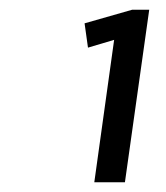

<svg xmlns="http://www.w3.org/2000/svg" viewBox="-20 -805 341 395"><path d="M237 -430H174L218 -746L245 -732L161 -707L154 -757L252 -785H287Z"/></svg>

Font: Pathway Extreme SemiCondensed Light
Style: Italic
Weight: 300
Width: 4
Italic angle: -8°
Version: Version 1.001;gftools[0.9.26]